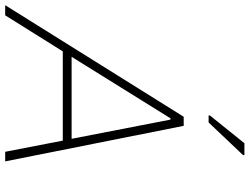

<svg xmlns="http://www.w3.org/2000/svg" viewBox="-148 -831 962 740"><g transform="rotate(90 333.0 -461.0)"><path d="M-17 0 413 -688H448L585 0H548L505 -222H161L22 0ZM182 -256H498L424 -637H419ZM408 -784V-789L515 -922H561V-917L435 -784Z"/></g></svg>

Font: Saira Thin
Style: Italic
Weight: 100
Italic angle: -12°
Designer: Hector Gatti with collaboration of the Omnibus-Type team
Foundry: Omnibus-Type
Version: Version 1.101